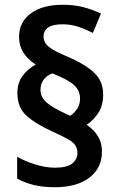

<svg xmlns="http://www.w3.org/2000/svg" viewBox="-20 -785 507 806"><path d="M53 -395Q53 -438 75.5 -467.5Q98 -497 130 -514Q96 -536 78 -564.5Q60 -593 60 -630Q60 -692 109 -728.5Q158 -765 244 -765Q291 -765 329.5 -755Q368 -745 404 -728L370 -647Q338 -663 307.5 -673Q277 -683 242 -683Q163 -683 163 -631Q163 -606 185.5 -588Q208 -570 264 -547Q338 -515 375.5 -479.5Q413 -444 413 -389Q413 -342 393 -311.5Q373 -281 344 -261Q375 -240 391.5 -212.5Q408 -185 408 -148Q408 -80 355.5 -39.5Q303 1 209 1Q161 1 122 -8.5Q83 -18 52 -35V-127Q85 -108 128.5 -94.5Q172 -81 210 -81Q261 -81 283 -98.5Q305 -116 305 -143Q305 -160 297 -173.5Q289 -187 266.5 -200Q244 -213 202 -232Q129 -265 91 -299.5Q53 -334 53 -395ZM150 -408Q150 -378 173.5 -356.5Q197 -335 251 -310L275 -299Q291 -310 303.5 -327.5Q316 -345 316 -371Q316 -404 292 -427Q268 -450 200 -477Q179 -470 164.5 -452Q150 -434 150 -408Z"/></svg>

Font: Noto Sans Lao SemiCondensed SemiBold
Style: Regular
Weight: 600
Width: 4
Designer: Monotype Design Team
Foundry: Monotype Imaging Inc.
Version: Version 2.003; ttfautohint (v1.8.4.7-5d5b)